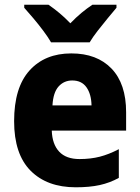

<svg xmlns="http://www.w3.org/2000/svg" viewBox="-20 -786 594 816"><path d="M283 -559Q392 -559 454 -494.5Q516 -430 516 -309V-231H200Q202 -173 231.5 -141.5Q261 -110 318 -110Q365 -110 404 -120Q443 -130 485 -152V-30Q447 -9 404 0.5Q361 10 302 10Q180 10 110 -60.5Q40 -131 40 -271Q40 -414 105.5 -486.5Q171 -559 283 -559ZM287 -444Q252 -444 229 -418.5Q206 -393 203 -338H369Q368 -386 347.5 -415Q327 -444 287 -444ZM197 -606Q185 -627 164.5 -654.5Q144 -682 122 -708Q100 -734 83 -753V-766H186Q209 -750 232 -731Q255 -712 279 -687Q303 -712 326.5 -731.5Q350 -751 373 -766H475V-753Q459 -734 437.5 -708Q416 -682 395 -655Q374 -628 361 -606Z"/></svg>

Font: Noto Sans Devanagari SemiCondensed ExtraBold
Style: Regular
Weight: 800
Width: 4
Designer: Jelle Bosma - Monotype Design Team
Foundry: Monotype Imaging Inc.
Version: Version 2.004; ttfautohint (v1.8.4.7-5d5b)